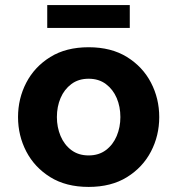

<svg xmlns="http://www.w3.org/2000/svg" viewBox="-20 -726 698 756"><path d="M166 -616V-706H491V-616ZM329 10Q240 10 178 -28.5Q116 -67 83.5 -129.5Q51 -192 51 -265Q51 -338 83.5 -400.5Q116 -463 178 -501.5Q240 -540 329 -540Q418 -540 480 -501.5Q542 -463 574.5 -400.5Q607 -338 607 -265Q607 -192 574.5 -129.5Q542 -67 480 -28.5Q418 10 329 10ZM329 -114Q369 -114 397 -135Q425 -156 439.5 -190.5Q454 -225 454 -265Q454 -306 439.5 -340Q425 -374 397 -395Q369 -416 329 -416Q289 -416 261 -395Q233 -374 218.5 -340Q204 -306 204 -265Q204 -225 218.5 -190.5Q233 -156 261 -135Q289 -114 329 -114Z"/></svg>

Font: Be Vietnam Pro
Style: Bold
Weight: 700
Designer: Lam Bao, Tony Le, Vietanh Nguyen
Foundry: Yellow Type Foundry
Version: Version 1.002; ttfautohint (v1.8.3)